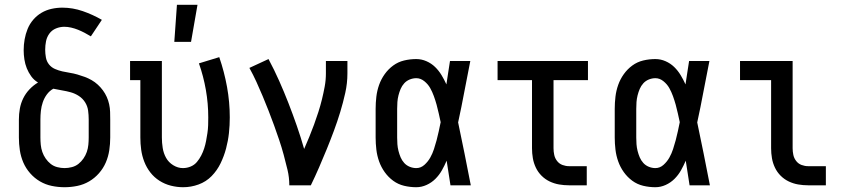

<svg xmlns="http://www.w3.org/2000/svg" viewBox="-20 -775 3540 803"><path d="M250 8Q223 8 196.5 2.5Q170 -3 147 -16.5Q124 -30 106 -50.5Q88 -71 77.5 -95.5Q67 -120 63 -146.5Q59 -173 59 -200V-275Q59 -298 63 -320.5Q67 -343 77 -363.5Q87 -384 103 -401Q119 -418 139 -430Q122 -440 110.5 -456Q99 -472 92 -489.5Q85 -507 82 -526.5Q79 -546 79 -565Q79 -588 83 -610.5Q87 -633 95.5 -654Q104 -675 119 -692.5Q134 -710 153.5 -721.5Q173 -733 195.5 -738Q218 -743 241 -743Q284 -743 326 -728.5Q368 -714 406 -692L360 -623Q347 -631 333.5 -638Q320 -645 306.5 -650.5Q293 -656 278 -659.5Q263 -663 249 -663Q231 -663 214 -656Q197 -649 186.5 -634.5Q176 -620 172.5 -602.5Q169 -585 169 -567Q169 -551 172 -534.5Q175 -518 185 -505.5Q195 -493 210 -486.5Q225 -480 240.5 -476.5Q256 -473 272 -470.5Q288 -468 303.5 -463.5Q319 -459 334 -453.5Q349 -448 363 -440Q377 -432 389 -421Q401 -410 410.5 -397Q420 -384 426.5 -369.5Q433 -355 436.5 -339Q440 -323 440.5 -307Q441 -291 441 -275V-200Q441 -173 437 -146.5Q433 -120 422.5 -95.5Q412 -71 394 -50.5Q376 -30 353 -16.5Q330 -3 303.5 2.5Q277 8 250 8ZM250 -72Q265 -72 280.5 -76Q296 -80 308 -89.5Q320 -99 329 -112Q338 -125 343 -139.5Q348 -154 349.5 -169.5Q351 -185 351 -200V-275Q351 -294 348.5 -312.5Q346 -331 336 -347Q326 -363 310 -373.5Q294 -384 276 -389Q258 -394 239.5 -397Q221 -400 203 -404Q187 -395 176 -380Q165 -365 159 -347.5Q153 -330 151 -311.5Q149 -293 149 -275V-200Q149 -185 150.5 -169.5Q152 -154 157 -139.5Q162 -125 171 -112Q180 -99 192 -89.5Q204 -80 219.5 -76Q235 -72 250 -72Z M746 8Q720 8 694.5 1.5Q669 -5 647 -19Q625 -33 609 -53.5Q593 -74 583.5 -98.5Q574 -123 570.5 -148.5Q567 -174 567 -200V-440H524V-520H657V-200Q657 -178 660.5 -156Q664 -134 674.5 -115Q685 -96 704.5 -84Q724 -72 745 -72Q762 -72 777.5 -78.5Q793 -85 803.5 -97.5Q814 -110 821.5 -124.5Q829 -139 834 -154.5Q839 -170 842 -186Q845 -202 847.5 -218.5Q850 -235 850.5 -251.5Q851 -268 851 -284Q851 -342 841 -399Q831 -456 812 -510L897 -536Q918 -475 929.5 -411.5Q941 -348 941 -284Q941 -251 937.5 -218.5Q934 -186 925.5 -154Q917 -122 902.5 -92Q888 -62 865 -38.5Q842 -15 810.5 -3.5Q779 8 746 8ZM709 -600 720 -755H806L779 -600Z M1190 0Q1190 -33 1182.5 -64.5Q1175 -96 1166.5 -127.5Q1158 -159 1147.5 -190Q1137 -221 1126 -251.5Q1115 -282 1103 -312.5Q1091 -343 1078.5 -373Q1066 -403 1052.5 -432.5Q1039 -462 1023 -491L1103 -528Q1127 -483 1147.5 -437Q1168 -391 1186.5 -343.5Q1205 -296 1221.5 -248.5Q1238 -201 1252 -152Q1263 -177 1273.5 -202.5Q1284 -228 1293.5 -254Q1303 -280 1311.5 -306.5Q1320 -333 1326.5 -359.5Q1333 -386 1338 -413Q1343 -440 1343 -468V-520H1433V-468Q1433 -427 1424 -386.5Q1415 -346 1403 -306.5Q1391 -267 1376.5 -228Q1362 -189 1346.5 -151Q1331 -113 1314.5 -75Q1298 -37 1280 0Z M1721 8Q1695 8 1670 2Q1645 -4 1624.5 -19Q1604 -34 1589 -55Q1574 -76 1565.5 -100Q1557 -124 1554 -149.5Q1551 -175 1551 -200V-320Q1551 -345 1554 -370.5Q1557 -396 1565.5 -420Q1574 -444 1589 -465Q1604 -486 1624.5 -501Q1645 -516 1670 -522Q1695 -528 1721 -528Q1743 -528 1763.5 -519Q1784 -510 1799.5 -495Q1815 -480 1826.5 -461Q1838 -442 1847 -422Q1851 -447 1854.5 -471.5Q1858 -496 1862 -520H1947Q1934 -456 1922 -391.5Q1910 -327 1896 -263Q1910 -198 1923 -132Q1936 -66 1949 0H1864Q1860 -26 1856 -51.5Q1852 -77 1848 -103Q1839 -82 1828 -62.5Q1817 -43 1801 -27Q1785 -11 1764 -1.5Q1743 8 1721 8ZM1721 -72Q1740 -72 1755 -85.5Q1770 -99 1779.5 -116Q1789 -133 1795 -151.5Q1801 -170 1806 -188.5Q1811 -207 1815 -226Q1819 -245 1823 -264Q1819 -282 1815 -300.5Q1811 -319 1806 -337Q1801 -355 1794.5 -373Q1788 -391 1779 -407Q1770 -423 1754.5 -435.5Q1739 -448 1721 -448Q1707 -448 1693.5 -442.5Q1680 -437 1670.5 -426.5Q1661 -416 1655.5 -403Q1650 -390 1646.5 -376Q1643 -362 1642 -348Q1641 -334 1641 -320V-200Q1641 -186 1642 -172Q1643 -158 1646.5 -144Q1650 -130 1655.5 -117Q1661 -104 1670.5 -93.5Q1680 -83 1693.5 -77.5Q1707 -72 1721 -72Z M2360 0Q2339 0 2318.5 -3.5Q2298 -7 2279 -16Q2260 -25 2245 -40Q2230 -55 2221 -74Q2212 -93 2208.5 -113.5Q2205 -134 2205 -155V-440H2061V-520H2439V-440H2295V-155Q2295 -141 2298 -127Q2301 -113 2310 -101.5Q2319 -90 2332.5 -85Q2346 -80 2360 -80H2434V0Z M2721 8Q2695 8 2670 2Q2645 -4 2624.5 -19Q2604 -34 2589 -55Q2574 -76 2565.5 -100Q2557 -124 2554 -149.5Q2551 -175 2551 -200V-320Q2551 -345 2554 -370.5Q2557 -396 2565.5 -420Q2574 -444 2589 -465Q2604 -486 2624.5 -501Q2645 -516 2670 -522Q2695 -528 2721 -528Q2743 -528 2763.5 -519Q2784 -510 2799.5 -495Q2815 -480 2826.5 -461Q2838 -442 2847 -422Q2851 -447 2854.5 -471.5Q2858 -496 2862 -520H2947Q2934 -456 2922 -391.5Q2910 -327 2896 -263Q2910 -198 2923 -132Q2936 -66 2949 0H2864Q2860 -26 2856 -51.5Q2852 -77 2848 -103Q2839 -82 2828 -62.5Q2817 -43 2801 -27Q2785 -11 2764 -1.5Q2743 8 2721 8ZM2721 -72Q2740 -72 2755 -85.5Q2770 -99 2779.5 -116Q2789 -133 2795 -151.5Q2801 -170 2806 -188.5Q2811 -207 2815 -226Q2819 -245 2823 -264Q2819 -282 2815 -300.5Q2811 -319 2806 -337Q2801 -355 2794.5 -373Q2788 -391 2779 -407Q2770 -423 2754.5 -435.5Q2739 -448 2721 -448Q2707 -448 2693.5 -442.5Q2680 -437 2670.5 -426.5Q2661 -416 2655.5 -403Q2650 -390 2646.5 -376Q2643 -362 2642 -348Q2641 -334 2641 -320V-200Q2641 -186 2642 -172Q2643 -158 2646.5 -144Q2650 -130 2655.5 -117Q2661 -104 2670.5 -93.5Q2680 -83 2693.5 -77.5Q2707 -72 2721 -72Z M3360 0Q3339 0 3318.5 -3.5Q3298 -7 3279 -16Q3260 -25 3245 -40Q3230 -55 3221 -74Q3212 -93 3208.5 -113.5Q3205 -134 3205 -155V-440H3075V-520H3295V-155Q3295 -141 3298 -127Q3301 -113 3310 -101.5Q3319 -90 3332.5 -85Q3346 -80 3360 -80H3434V0Z"/></svg>

Font: Iosevka Curly Slab Medium
Style: Regular
Weight: 500
Monospace: yes
Designer: Belleve Invis
Foundry: Belleve Invis
Version: Version 22.1.2; ttfautohint (v1.8.4)